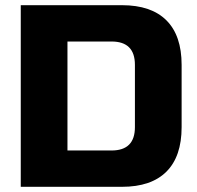

<svg xmlns="http://www.w3.org/2000/svg" viewBox="-20 -720 760 740"><path d="M450 -700Q563 -700 621.5 -641.5Q680 -583 680 -470V-230Q680 -117 621.5 -58.5Q563 0 450 0H60V-700ZM500 -470Q500 -560 410 -560H240V-140H410Q500 -140 500 -230Z"/></svg>

Font: Russo One
Style: Regular
Weight: 400
Designer: Jovanny lemonad
Foundry: Jovanny Lemonad
Version: Version 1.001